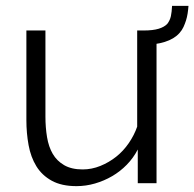

<svg xmlns="http://www.w3.org/2000/svg" viewBox="-20 -625 663 655"><path d="M450 0V-115Q435 -86 412.5 -63Q390 -40 362.5 -24Q335 -8 304 1Q273 10 241 10Q190 10 156.5 -8.5Q123 -27 104 -58Q85 -89 77.5 -130Q70 -171 70 -215V-521H135V-227Q135 -190 140.5 -157Q146 -124 160 -100Q174 -76 199 -61.5Q224 -47 262 -47Q293 -47 322.5 -59Q352 -71 376.5 -90.5Q401 -110 419.5 -137Q438 -164 448 -193V-521H514V0ZM470 -521Q502 -521 521.5 -527Q541 -533 551 -544Q560 -556 563 -570Q566 -584 567 -605H623Q622 -591 620 -578.5Q618 -566 614.5 -555Q611 -544 606 -533Q601 -522 592 -512Q583 -502 570.5 -494.5Q558 -487 542 -482Q526 -477 507.5 -474.5Q489 -472 469 -472Z"/></svg>

Font: Rising Sun Light
Style: Regular
Weight: 300
Designer: Matt McInerney, Pablo Impallari, Rodrigo Fuenzalida (Raleway font), Stephen Hutchings (Greek), Cristiano Sobral (main ch
Foundry: The Rising Sun Project Authors
Version: Version 4.327; ttfautohint (v1.8.4.7-5d5b-dirty)